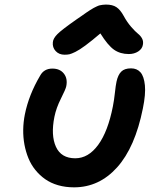

<svg xmlns="http://www.w3.org/2000/svg" viewBox="-20 -826 657 832"><path d="M259.8 -588.9Q235.8 -588.9 221.2 -604.7Q206.5 -620.6 209 -643.1Q210.4 -659.7 228.8 -678.2Q247.1 -696.8 312 -742.2Q320.3 -747.6 335.2 -758.1Q350.1 -768.6 355.2 -772.2Q360.4 -775.9 371.1 -782.7Q381.8 -789.6 386.2 -791.7Q390.6 -793.9 398.7 -797.9Q406.7 -801.8 412.1 -803Q417.5 -804.2 424.6 -805.2Q431.6 -806.2 439 -806.2Q467.8 -806.2 484.6 -794.9Q501.5 -783.7 516.1 -756.8Q530.3 -730.5 548.3 -709.7Q566.4 -689 577.9 -679.9Q589.4 -670.9 595.7 -658.9Q602.1 -647 599.1 -631.8Q596.2 -614.3 578.9 -603Q561.5 -591.8 538.1 -591.8Q501 -591.8 474.1 -610.6Q447.3 -629.4 415 -681.2Q376.5 -648.4 350.1 -628.9Q323.7 -609.4 306.6 -601.1Q289.6 -592.8 280.8 -590.8Q272 -588.9 259.8 -588.9ZM300.8 -14.2Q263.7 -14.2 231.7 -23.4Q199.7 -32.7 175.8 -49.6Q151.9 -66.4 133.3 -89.4Q114.7 -112.3 103.3 -140.1Q91.8 -168 85.9 -199.5Q80.1 -231 80.6 -264.2Q81.1 -297.4 87.9 -331.1Q105 -415.5 153.8 -498Q170.4 -528.8 207 -528.8Q239.7 -528.8 256.8 -507.1Q273.9 -485.4 267.1 -452.1Q264.6 -439.5 244.1 -398.9Q223.6 -358.4 215.8 -319.8Q199.7 -239.7 222.4 -189.9Q245.1 -140.1 306.2 -140.1Q362.8 -140.1 405.3 -198Q447.8 -255.9 469.2 -365.2Q474.6 -392.6 478 -424.6Q481.4 -456.5 484.9 -472.2Q491.2 -501.5 505.4 -515.6Q519.5 -529.8 547.9 -529.8Q573.7 -529.8 588.9 -512.5Q604 -495.1 607.9 -456.5Q611.8 -418 599.1 -356Q565.4 -187.5 487.5 -100.8Q409.7 -14.2 300.8 -14.2Z"/></svg>

Font: Shantell Sans Bouncy
Style: Italic
Weight: 600
Italic angle: -11.31°
Designer: Stephen Nixon, Anya Danilova, Shantell Martin
Foundry: Arrow Type
Version: Version 1.006;[9816181b4]